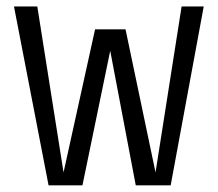

<svg xmlns="http://www.w3.org/2000/svg" viewBox="-20 -558 655 578"><path d="M593.3 -538.5 493.8 0H388.7L311.8 -405.1L228.2 0H126.2L22.1 -538.5H92.3L171.3 -39L266.2 -469.7H357.9L448.2 -39L526.7 -538.5Z"/></svg>

Font: Fira Code Fixed Light
Style: Regular
Weight: 300
Monospace: yes
Designer: Carrois Corporate, Edenspiekermann AG, Nikita Prokopov
Foundry: Carrois Corporate, Edenspiekermann AG, Nikita Prokopov
Version: Version 5.002